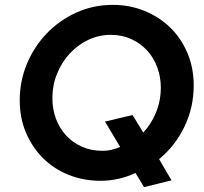

<svg xmlns="http://www.w3.org/2000/svg" viewBox="-20 -731 836 788"><path d="M775 -380Q775 -290 737 -211Q699 -132 633 -78Q646 -55 658.5 -34Q671 -13 684 9Q656 16 628 23Q600 30 571 37Q562 22 553.5 7.5Q545 -7 536 -21Q467 11 392 11Q323 11 262.5 -13Q202 -37 157.5 -81Q113 -125 87 -185.5Q61 -246 61 -320Q61 -398 90.5 -469Q120 -540 172 -594Q224 -648 293.5 -679.5Q363 -711 443 -711Q512 -711 572.5 -686.5Q633 -662 678 -618.5Q723 -575 749 -514Q775 -453 775 -380ZM524 -259Q535 -241 546 -223Q557 -205 568 -187Q601 -222 620.5 -270Q640 -318 640 -372Q640 -415 625.5 -454.5Q611 -494 584 -523.5Q557 -553 519 -570.5Q481 -588 435 -588Q385 -588 341.5 -567Q298 -546 265.5 -510.5Q233 -475 214 -428Q195 -381 195 -328Q195 -283 209.5 -244Q224 -205 251 -175.5Q278 -146 316 -129Q354 -112 401 -112Q438 -112 473 -128Q457 -154 442 -180Q427 -206 411 -232Q440 -239 467.5 -245.5Q495 -252 524 -259Z"/></svg>

Font: Rosa Sans SemiBold
Style: Italic
Weight: 600
Italic angle: -12°
Designer: Pentagram / MCKL
Foundry: Pentagram / MCKL
Version: Version 1.005;September 16, 2019;FontCreator 11.5.0.2425 64-